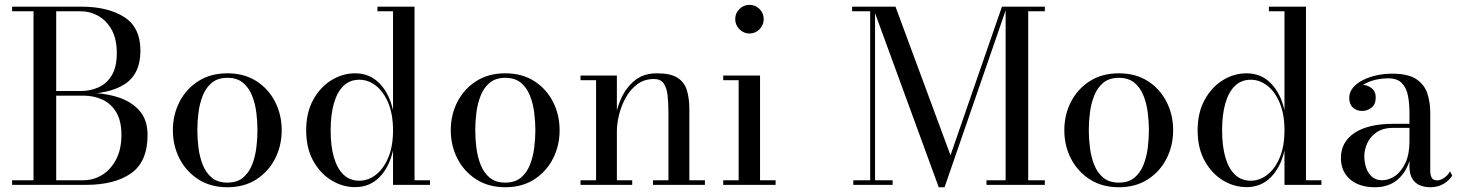

<svg xmlns="http://www.w3.org/2000/svg" viewBox="-20 -778 6140 808"><path d="M31 0V-19.5H331Q374 -19.5 410.5 -42.2Q447 -65 469 -107.8Q491 -150.5 491 -210Q491 -269.5 469 -306Q447 -342.5 410.5 -359Q374 -375.5 331 -375.5H211V-388H341.5Q412 -388 471 -370.5Q530 -353 565.5 -314Q601 -275 601 -210Q601 -97.5 531.8 -48.8Q462.5 0 341.5 0ZM121 -7.5V-742.5H216.5V-7.5ZM211 -382V-395H321Q359 -395 393.5 -410Q428 -425 449.8 -460Q471.5 -495 471.5 -554.5Q471.5 -614 449.8 -653Q428 -692 393.5 -711.2Q359 -730.5 321 -730.5H31V-750H321Q434.5 -750 502.8 -706.2Q571 -662.5 571 -565Q571 -468 506.5 -425Q442 -382 321 -382Z M937 10Q866.5 10 815 -23Q763.5 -56 735.5 -110.5Q707.5 -165 707.5 -230Q707.5 -295 735.5 -349.5Q763.5 -404 815 -436.8Q866.5 -469.5 937 -469.5Q1007.5 -469.5 1058.8 -436.8Q1110 -404 1137.8 -349.5Q1165.5 -295 1165.5 -230Q1165.5 -165 1137.8 -110.5Q1110 -56 1058.8 -23Q1007.5 10 937 10ZM937 -9.5Q977.5 -9.5 1002.5 -30.2Q1027.5 -51 1040.8 -84.5Q1054 -118 1058.8 -156.5Q1063.5 -195 1063.5 -230Q1063.5 -265.5 1058.8 -303.8Q1054 -342 1040.8 -375.5Q1027.5 -409 1002.5 -429.8Q977.5 -450.5 937 -450.5Q896.5 -450.5 871.5 -429.8Q846.5 -409 833.2 -375.5Q820 -342 815.2 -303.8Q810.5 -265.5 810.5 -230Q810.5 -195 815.2 -156.5Q820 -118 833.2 -84.5Q846.5 -51 871.5 -30.2Q896.5 -9.5 937 -9.5Z M1474.5 9.5Q1422 9.5 1375 -19Q1328 -47.5 1298.2 -101Q1268.5 -154.5 1268.5 -229.5Q1268.5 -304.5 1298.2 -358.2Q1328 -412 1375 -440.8Q1422 -469.5 1474.5 -469.5Q1535.5 -469.5 1576.8 -427.5Q1618 -385.5 1634 -314V-730.5H1568.5V-750H1724.5V-19.5H1789.5V0H1634V-145Q1618 -74 1576.8 -32.2Q1535.5 9.5 1474.5 9.5ZM1492 -17.5Q1529.5 -17.5 1561.8 -42.5Q1594 -67.5 1614 -114.8Q1634 -162 1634 -229.5Q1634 -297 1614 -344.8Q1594 -392.5 1561.8 -417.5Q1529.5 -442.5 1492 -442.5Q1453 -442.5 1426.2 -417.2Q1399.5 -392 1385.5 -344.2Q1371.5 -296.5 1371.5 -229.5Q1371.5 -162.5 1385.5 -115Q1399.5 -67.5 1426.2 -42.5Q1453 -17.5 1492 -17.5Z M2106.5 10Q2036 10 1984.5 -23Q1933 -56 1905 -110.5Q1877 -165 1877 -230Q1877 -295 1905 -349.5Q1933 -404 1984.5 -436.8Q2036 -469.5 2106.5 -469.5Q2177 -469.5 2228.2 -436.8Q2279.5 -404 2307.2 -349.5Q2335 -295 2335 -230Q2335 -165 2307.2 -110.5Q2279.5 -56 2228.2 -23Q2177 10 2106.5 10ZM2106.5 -9.5Q2147 -9.5 2172 -30.2Q2197 -51 2210.2 -84.5Q2223.5 -118 2228.2 -156.5Q2233 -195 2233 -230Q2233 -265.5 2228.2 -303.8Q2223.5 -342 2210.2 -375.5Q2197 -409 2172 -429.8Q2147 -450.5 2106.5 -450.5Q2066 -450.5 2041 -429.8Q2016 -409 2002.8 -375.5Q1989.5 -342 1984.8 -303.8Q1980 -265.5 1980 -230Q1980 -195 1984.8 -156.5Q1989.5 -118 2002.8 -84.5Q2016 -51 2041 -30.2Q2066 -9.5 2106.5 -9.5Z M2576 -460V-19.5H2640.5V0H2423V-19.5H2488.5V-440.5H2423V-460ZM2881 -319.5V-19.5H2946.5V0H2728V-19.5H2793V-304.5Q2793 -346.5 2789.2 -378.2Q2785.5 -410 2772.5 -427.8Q2759.5 -445.5 2732 -445.5Q2691.5 -445.5 2662 -423.5Q2632.5 -401.5 2613.5 -367.2Q2594.5 -333 2585.2 -295Q2576 -257 2576 -224.5L2563.5 -222Q2563.5 -255 2572.2 -297.2Q2581 -339.5 2601.5 -378.8Q2622 -418 2657 -443.8Q2692 -469.5 2745 -469.5Q2803 -469.5 2832 -450.2Q2861 -431 2871 -397Q2881 -363 2881 -319.5Z M3134 -637Q3109.5 -637 3091.8 -655Q3074 -673 3074 -697.5Q3074 -722.5 3091.8 -740Q3109.5 -757.5 3134 -757.5Q3159 -757.5 3176.5 -740Q3194 -722.5 3194 -697.5Q3194 -673 3176.5 -655Q3159 -637 3134 -637ZM3178.5 -460V-19.5H3244V0H3023.5V-19.5H3088.5V-440.5H3023.5V-460Z M3930.5 10 3652.5 -750H3748.5L3980 -124.5L4196.5 -750H4217.5L3955 10ZM3662.5 -750V-19.5H3736.5V0H3571V-19.5H3642V-730.5H3566V-750ZM4377 -750V-730.5H4307V-19.5H4377V0H4131.5V-19.5H4212V-750Z M4688.5 10Q4618 10 4566.5 -23Q4515 -56 4487 -110.5Q4459 -165 4459 -230Q4459 -295 4487 -349.5Q4515 -404 4566.5 -436.8Q4618 -469.5 4688.5 -469.5Q4759 -469.5 4810.2 -436.8Q4861.5 -404 4889.2 -349.5Q4917 -295 4917 -230Q4917 -165 4889.2 -110.5Q4861.5 -56 4810.2 -23Q4759 10 4688.5 10ZM4688.5 -9.5Q4729 -9.5 4754 -30.2Q4779 -51 4792.2 -84.5Q4805.5 -118 4810.2 -156.5Q4815 -195 4815 -230Q4815 -265.5 4810.2 -303.8Q4805.5 -342 4792.2 -375.5Q4779 -409 4754 -429.8Q4729 -450.5 4688.5 -450.5Q4648 -450.5 4623 -429.8Q4598 -409 4584.8 -375.5Q4571.5 -342 4566.8 -303.8Q4562 -265.5 4562 -230Q4562 -195 4566.8 -156.5Q4571.5 -118 4584.8 -84.5Q4598 -51 4623 -30.2Q4648 -9.5 4688.5 -9.5Z M5226 9.5Q5173.5 9.5 5126.5 -19Q5079.5 -47.5 5049.8 -101Q5020 -154.5 5020 -229.5Q5020 -304.5 5049.8 -358.2Q5079.5 -412 5126.5 -440.8Q5173.5 -469.5 5226 -469.5Q5287 -469.5 5328.2 -427.5Q5369.5 -385.5 5385.5 -314V-730.5H5320V-750H5476V-19.5H5541V0H5385.5V-145Q5369.5 -74 5328.2 -32.2Q5287 9.5 5226 9.5ZM5243.5 -17.5Q5281 -17.5 5313.2 -42.5Q5345.5 -67.5 5365.5 -114.8Q5385.5 -162 5385.5 -229.5Q5385.5 -297 5365.5 -344.8Q5345.5 -392.5 5313.2 -417.5Q5281 -442.5 5243.5 -442.5Q5204.5 -442.5 5177.8 -417.2Q5151 -392 5137 -344.2Q5123 -296.5 5123 -229.5Q5123 -162.5 5137 -115Q5151 -67.5 5177.8 -42.5Q5204.5 -17.5 5243.5 -17.5Z M5998.5 10Q5975 10 5955.2 1.8Q5935.5 -6.5 5923.5 -25.8Q5911.5 -45 5911.5 -77.5V-304.5Q5911.5 -340.5 5905.5 -373.5Q5899.5 -406.5 5880.2 -427.5Q5861 -448.5 5821 -448.5Q5798.5 -448.5 5774.2 -443.5Q5750 -438.5 5729.2 -428.2Q5708.5 -418 5695.5 -402.5Q5682.5 -387 5682.5 -366H5659Q5659 -391.5 5675.8 -406.2Q5692.5 -421 5712.5 -421Q5734 -421 5751.8 -407.2Q5769.5 -393.5 5769.5 -368Q5769.5 -338 5751.2 -324.5Q5733 -311 5712.5 -311Q5689.5 -311 5673.8 -325Q5658 -339 5658 -366Q5658 -389.5 5673.2 -408.2Q5688.5 -427 5714.2 -440.2Q5740 -453.5 5772.2 -460.8Q5804.5 -468 5838.5 -468Q5907.5 -468 5941.8 -444Q5976 -420 5987.5 -382.5Q5999 -345 5999 -304.5V-58.5Q5999 -42 6004.8 -30.5Q6010.5 -19 6029 -19Q6042 -19 6057.8 -29.8Q6073.5 -40.5 6082 -57L6091.5 -39Q6078.5 -18.5 6054.8 -4.2Q6031 10 5998.5 10ZM5765.5 10Q5700.5 10 5661.8 -23.2Q5623 -56.5 5623 -113.5Q5623 -180.5 5680.5 -218.8Q5738 -257 5844.5 -257H5958V-240H5844.5Q5800.5 -240 5773.5 -221.5Q5746.5 -203 5734 -175.5Q5721.5 -148 5721.5 -120.5Q5721.5 -95.5 5729.2 -72.2Q5737 -49 5753.8 -34.2Q5770.5 -19.5 5796.5 -19.5Q5824.5 -19.5 5850.8 -37.5Q5877 -55.5 5894.2 -92Q5911.5 -128.5 5911.5 -183H5923Q5923 -126 5904.8 -82.5Q5886.5 -39 5851.5 -14.5Q5816.5 10 5765.5 10Z"/></svg>

Font: Bodoni Moda
Style: Regular
Weight: 400
Designer: Owen Earl
Foundry: indestructible type
Version: Version 2.005